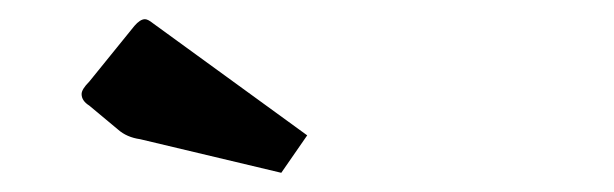

<svg xmlns="http://www.w3.org/2000/svg" viewBox="-20 -731 640 200"><path d="M126 -586Q112 -588 103 -596L73 -621Q65 -626 65 -633Q65 -638 73 -646L120 -704Q126 -711 131 -711Q134 -711 139 -707L300 -590L273 -551Z"/></svg>

Font: Changa Medium
Style: Regular
Weight: 500
Designer: Eduardo Rodriguez Tunni
Foundry: Eduardo Rodriguez Tunni
Version: Version 2.002; ttfautohint (v1.5) -l 8 -r 50 -G 150 -x 14 -H